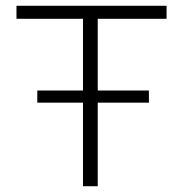

<svg xmlns="http://www.w3.org/2000/svg" viewBox="-20 -644 640 664"><path d="M267 0V-289H109V-331H267V-579H37V-624H556V-579H318V-331H495V-289H318V0Z"/></svg>

Font: Inconsolata Expanded Light
Style: Regular
Weight: 300
Width: 7
Monospace: yes
Designer: Raph Levien, Cyreal, Brenton Simpson
Foundry: Raph Levien, Cyreal, Google
Version: Version 3.001; ttfautohint (v1.8.2.53-6de2)